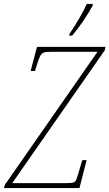

<svg xmlns="http://www.w3.org/2000/svg" viewBox="-68 -951 553 971"><path d="M-43 -17 425 -689H190Q163 -689 152.5 -685Q142 -681 135 -667.5Q128 -654 116 -615L109 -592H87L119 -714H465L462 -697L-6 -25H267Q292 -25 301.5 -27.5Q311 -30 315.5 -38.5Q320 -47 327 -70L348 -141H370L334 0H-48ZM283 -779Q339 -862 371 -931H401V-923Q382 -888 353 -845Q324 -802 297 -771H282Z"/></svg>

Font: Noto Serif CondThin
Style: Italic
Weight: 250
Width: 3
Italic angle: -12°
Designer: Monotype Design Team
Foundry: Monotype Imaging Inc.
Version: Version 1.001